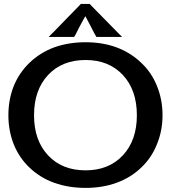

<svg xmlns="http://www.w3.org/2000/svg" viewBox="-20 -919 846 950"><path d="M403.3 -710Q319.3 -710 248 -684.6Q177.7 -658.2 126 -608.4Q75.2 -559.6 47.9 -493.2Q21.5 -425.8 21.5 -348.6Q21.5 -272.5 47.9 -205.1Q75.2 -137.7 126 -89.8Q177.7 -40 248 -14.6Q319.3 10.7 403.3 10.7Q487.3 10.7 556.6 -14.6Q627 -40 678.7 -89.8Q730.5 -138.7 756.8 -206.1Q784.2 -272.5 784.2 -348.6Q784.2 -425.8 756.8 -493.2Q730.5 -559.6 678.7 -608.4Q627 -658.2 556.6 -684.6Q487.3 -710 403.3 -710ZM148.4 -348.6Q148.4 -473.6 217.8 -547.9Q287.1 -622.1 403.3 -622.1Q518.6 -622.1 587.9 -547.9Q657.2 -473.6 657.2 -348.6Q657.2 -224.6 587.9 -150.4Q518.6 -76.2 403.3 -76.2Q287.1 -76.2 217.8 -150.4Q148.4 -224.6 148.4 -348.6ZM402.3 -838.9Q402.3 -838.9 409.2 -826.2Q416 -812.5 425.8 -794.9Q436.5 -774.4 446.3 -754.9Q457 -736.3 457 -736.3Q457 -736.3 473.6 -736.3Q490.2 -736.3 510.7 -736.3Q537.1 -736.3 560.5 -736.3Q584 -736.3 584 -736.3Q584 -736.3 563.5 -756.8Q543 -778.3 516.6 -804.7Q483.4 -837.9 454.1 -868.2Q424.8 -898.4 424.8 -898.4Q424.8 -898.4 424.8 -898.4Q423.8 -899.4 423.8 -899.4Q423.8 -899.4 402.3 -899.4Q379.9 -899.4 379.9 -899.4Q379.9 -899.4 359.4 -877.9Q338.9 -857.4 312.5 -830.1Q280.3 -796.9 251 -766.6Q220.7 -736.3 220.7 -736.3Q220.7 -736.3 237.3 -736.3Q253.9 -736.3 274.4 -736.3Q300.8 -736.3 324.2 -736.3Q346.7 -736.3 346.7 -736.3Q346.7 -736.3 354.5 -749Q361.3 -762.7 370.1 -780.3Q381.8 -800.8 391.6 -820.3Q402.3 -838.9 402.3 -838.9Z"/></svg>

Font: umazing
Style: Display
Weight: 400
Designer: umazing